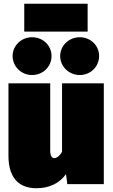

<svg xmlns="http://www.w3.org/2000/svg" viewBox="-20 -979 602 1021"><path d="M446 -811V-959H109V-811ZM150 -781C94 -781 47 -737 47 -681C47 -625 94 -580 150 -580C209 -580 254 -625 254 -681C254 -737 209 -781 150 -781ZM404 -781C347 -781 300 -737 300 -681C300 -625 347 -580 404 -580C462 -580 507 -625 507 -681C507 -737 462 -781 404 -781ZM532 -536H310V-172C296 -146 278 -138 269 -138C259 -138 247 -145 247 -180V-536H25V-150C25 -48 68 22 174 22C240 22 295 -3 331 -53L338 0H532Z"/></svg>

Font: Fira Sans Ultra
Style: Regular
Weight: 950
Designer: Carrois Corporate & Edenspiekermann AG
Foundry: Carrois Corporate GbR & Edenspiekermann AG
Version: Version 4.203;PS 004.203;hotconv 1.0.88;makeotf.lib2.5.64775